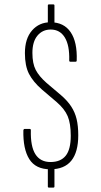

<svg xmlns="http://www.w3.org/2000/svg" viewBox="-20 -762 460 871"><path d="M208 6Q142 6 113 -40Q84 -86 86 -171Q87 -177 91 -177H116Q120 -177 120 -171Q118 -98 140.5 -62.5Q163 -27 209 -27Q255 -27 278 -55.5Q301 -84 301 -146Q301 -202 287 -235Q273 -268 237 -299L170 -356Q130 -391 111.5 -427Q93 -463 93 -521Q93 -587 125.5 -624Q158 -661 209 -661Q270 -661 300.5 -616Q331 -571 328 -488Q328 -482 323 -482H299Q294 -482 294 -488Q296 -556 274 -592Q252 -628 210 -628Q173 -628 150 -600.5Q127 -573 127 -522Q127 -474 142 -445Q157 -416 191 -386L257 -330Q286 -305 303 -279Q320 -253 327.5 -222Q335 -191 335 -148Q335 -72 303.5 -33Q272 6 208 6ZM202 89Q197 89 197 84V1L227 0V84Q227 89 222 89ZM197 -656V-737Q197 -742 202 -742H222Q227 -742 227 -737V-655Z"/></svg>

Font: Sofia Sans Extra Condensed ExtraLight
Style: Regular
Weight: 250
Designer: Botio Nikoltchev, Ani Petrova
Foundry: lettersoup
Version: Version 4.101